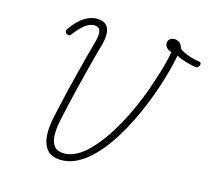

<svg xmlns="http://www.w3.org/2000/svg" viewBox="-141 -1204 1508 1389"><g transform="rotate(15 613.5 -510.0)"><path d="M433 19Q340 19 306 -50Q272 -119 297 -253Q312 -315 325.5 -378.5Q339 -442 354.5 -504Q370 -566 385.5 -628.5Q401 -691 417.5 -753Q434 -815 451 -876Q460 -910 459.5 -935Q459 -960 447.5 -972.5Q436 -985 412 -985Q390 -985 367 -973.5Q344 -962 320 -938.5Q296 -915 269 -879Q261 -868 253 -867.5Q245 -867 233 -874Q223 -882 223 -890.5Q223 -899 230 -909Q260 -952 291 -980Q322 -1008 354.5 -1022Q387 -1036 420 -1036Q462 -1036 485 -1016.5Q508 -997 512.5 -960Q517 -923 504 -870Q487 -813 471.5 -753Q456 -693 440 -631.5Q424 -570 409 -507.5Q394 -445 379.5 -382.5Q365 -320 352 -258Q337 -187 340 -137Q343 -87 366.5 -60Q390 -33 440 -33Q486 -33 531.5 -57.5Q577 -82 621 -126.5Q665 -171 706.5 -229Q748 -287 785.5 -354.5Q823 -422 855.5 -495Q888 -568 914 -639Q937 -706 954.5 -761.5Q972 -817 983.5 -862.5Q995 -908 1000 -942Q976 -948 963 -963Q950 -978 950 -994Q950 -1015 964 -1027Q978 -1039 999 -1039Q1020 -1039 1037.5 -1025Q1055 -1011 1060 -986Q1068 -975 1091.5 -963.5Q1115 -952 1147.5 -942Q1180 -932 1216 -927Q1223 -925 1225.5 -918.5Q1228 -912 1225 -903.5Q1222 -895 1215.5 -888.5Q1209 -882 1201 -883Q1190 -883 1168.5 -887.5Q1147 -892 1123.5 -899Q1100 -906 1080 -914Q1060 -922 1050 -930Q1043 -892 1032.5 -849Q1022 -806 1006.5 -753Q991 -700 968 -634Q939 -554 904 -474.5Q869 -395 828 -322Q787 -249 741.5 -187Q696 -125 646 -79Q596 -33 542.5 -7Q489 19 433 19Z"/></g></svg>

Font: Playwrite CO ExtraLight
Style: Regular
Weight: 250
Version: Version 1.002